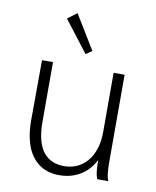

<svg xmlns="http://www.w3.org/2000/svg" viewBox="-79 -735 658 808"><g transform="rotate(10 250.0 -331.5)"><path d="M228 11Q202 11 178.5 3.5Q155 -4 135.5 -20Q116 -36 102 -60.5Q88 -85 80.5 -119Q73 -153 73 -197L74 -453H121V-197Q121 -150 130.5 -117.5Q140 -85 156.5 -66Q173 -47 195 -38.5Q217 -30 243 -30Q271 -30 295.5 -40.5Q320 -51 339 -72.5Q358 -94 369 -126Q380 -158 380 -201V-453H427V-82Q427 -64 428.5 -41Q430 -18 437 0H390Q385 -12 383 -26Q381 -40 380.5 -54.5Q380 -69 380 -80Q370 -61 356.5 -45Q343 -29 324.5 -16.5Q306 -4 282 3.5Q258 11 228 11ZM250 -510 147 -644 187 -674 276 -528Z"/></g></svg>

Font: Inconsolata Light
Style: Regular
Weight: 300
Designer: Raph Levien, Cyreal, Brenton Simpson
Foundry: Raph Levien, Cyreal, Google
Version: Version 3.001